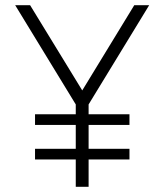

<svg xmlns="http://www.w3.org/2000/svg" viewBox="-20 -720 634 740"><path d="M272 0V-105.5H115V-146.5H272V-238.5H115V-279.5H272V-317.5L38.5 -700H96L297 -371.5L497.5 -700H555L321.5 -317.5V-279.5H479V-238.5H321.5V-146.5H479V-105.5H321.5V0Z"/></svg>

Font: Urbanist ExtraLight
Style: Regular
Weight: 200
Designer: Corey Hu
Foundry: Corey Hu
Version: Version 1.330; ttfautohint (v1.8.4.7-5d5b)